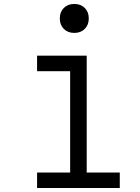

<svg xmlns="http://www.w3.org/2000/svg" viewBox="-20 -947 707 967"><path d="M301.4 -906.9Q321.6 -927.1 354.2 -927.1Q386.7 -927.1 406.9 -906.9Q427.1 -886.7 427.1 -854.2Q427.1 -821.6 406.9 -801.4Q386.7 -781.2 354.2 -781.2Q321.6 -781.2 301.4 -801.4Q281.2 -821.6 281.2 -854.2Q281.2 -886.7 301.4 -906.9ZM166.7 0V-78.1H333.3V-588.5H166.7V-666.7H416.7V-78.1H583.3V0Z"/></svg>

Font: Monoid
Style: Regular
Weight: 400
Width: 4
Monospace: yes
Designer: Andreas Larsen (@larsenwork)
Version: Version 0.61